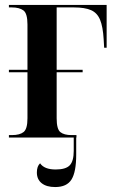

<svg xmlns="http://www.w3.org/2000/svg" viewBox="-20 -556 473 776"><path d="M16 0V-10H28Q60 -10 75.5 -22.5Q91 -35 91 -78V-264H16V-274H91V-457Q91 -502 74.5 -514Q58 -526 28 -526H16V-536H411V-363H401L399 -397Q396 -448 384.5 -476Q373 -504 348 -515Q323 -526 279 -526H209V-274H314V-264H209V-78Q209 -34 224 -22Q239 -10 269 -10H289V0H288V69Q288 139 269 169.5Q250 200 203 200Q168 200 148.5 184.5Q129 169 129 141Q129 116 142 104Q159 129 205 129Q246 129 262 112Q278 95 278 54V0Z"/></svg>

Font: Noto Serif Display Condensed SemiBold
Style: Regular
Weight: 600
Width: 3
Designer: Monotype Design Team
Foundry: Monotype Imaging Inc.
Version: Version 2.009